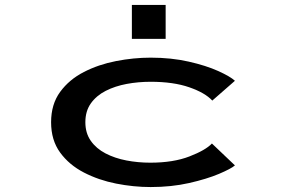

<svg xmlns="http://www.w3.org/2000/svg" viewBox="-20 -745 1140 776"><path d="M589 11Q520 11 449.2 -3Q378.5 -17 319 -47.8Q259.5 -78.5 223 -128.5Q186.5 -178.5 186.5 -251Q186.5 -323.5 223 -373.5Q259.5 -423.5 319 -454Q378.5 -484.5 449.2 -498.2Q520 -512 589 -512Q672 -512 742.5 -496Q813 -480 861.8 -458Q910.5 -436 929.5 -418.5L838 -338.5Q809 -370 745 -392.2Q681 -414.5 588.5 -414.5Q539 -414.5 492 -405.8Q445 -397 407.2 -377.8Q369.5 -358.5 347.2 -327.2Q325 -296 325 -251Q325 -207 347 -175.8Q369 -144.5 406.5 -125Q444 -105.5 490.8 -96.5Q537.5 -87.5 587.5 -87.5Q680.5 -87.5 745.8 -112.8Q811 -138 836.5 -165L929.5 -76.5Q914 -63 865 -42.2Q816 -21.5 744.2 -5.2Q672.5 11 589 11ZM513 -725H649.5V-588H513Z"/></svg>

Font: Trispace Expanded Medium
Style: Regular
Weight: 500
Width: 7
Designer: Tyler Finck
Foundry: Etcetera Type Company
Version: Version 1.210; ttfautohint (v1.8.3)